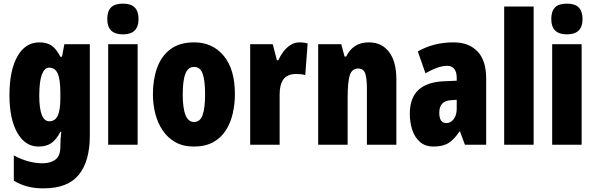

<svg xmlns="http://www.w3.org/2000/svg" viewBox="-20 -796 3271 1056"><path d="M197 -563Q236 -563 262.5 -546Q289 -529 312 -484H321L334 -553H474V-49Q474 90 413.5 165Q353 240 219 240Q170 240 130.5 229.5Q91 219 56 198V59Q100 82 138.5 92Q177 102 214 102Q258 102 285 81.5Q312 61 312 11V5Q312 -12 313.5 -34Q315 -56 317 -71H312Q290 -28 262.5 -9Q235 10 192 10Q118 10 75 -66Q32 -142 32 -272Q32 -408 75.5 -485.5Q119 -563 197 -563ZM250 -424Q225 -424 210.5 -386.5Q196 -349 196 -270Q196 -129 251 -129Q283 -129 297.5 -159.5Q312 -190 312 -256V-285Q312 -359 297.5 -391.5Q283 -424 250 -424Z M656 -776Q701 -776 721.5 -754.5Q742 -733 742 -691Q742 -607 656 -607Q570 -607 570 -691Q570 -734 590.5 -755Q611 -776 656 -776ZM737 -553V0H575V-553Z M1272 -278Q1272 -225 1260.5 -173.5Q1249 -122 1223 -80.5Q1197 -39 1153.5 -14.5Q1110 10 1046 10Q987 10 944.5 -14Q902 -38 874.5 -79Q847 -120 834 -171.5Q821 -223 821 -278Q821 -358 844 -422.5Q867 -487 917 -525Q967 -563 1048 -563Q1149 -563 1210.5 -489Q1272 -415 1272 -278ZM985 -276Q985 -125 1047 -125Q1081 -125 1094.5 -163.5Q1108 -202 1108 -278Q1108 -354 1094.5 -391Q1081 -428 1047 -428Q1015 -428 1000 -391Q985 -354 985 -276Z M1627 -563Q1637 -563 1647 -562Q1657 -561 1672 -557L1659 -383Q1640 -389 1609 -389Q1561 -389 1539.5 -360.5Q1518 -332 1518 -278V0H1356V-553H1480L1503 -465H1511Q1521 -488 1537.5 -510.5Q1554 -533 1577 -548Q1600 -563 1627 -563Z M2008 -563Q2080 -563 2120 -510Q2160 -457 2160 -360V0H1998V-308Q1998 -363 1989 -391Q1980 -419 1950 -419Q1916 -419 1904 -383Q1892 -347 1892 -253V0H1730V-553H1857L1875 -485H1884Q1922 -563 2008 -563Z M2475 -563Q2558 -563 2606 -513.5Q2654 -464 2654 -363V0H2537L2510 -73H2507Q2480 -31 2448.5 -10.5Q2417 10 2365 10Q2318 10 2289 -16Q2260 -42 2247 -83Q2234 -124 2234 -169Q2234 -258 2281.5 -301.5Q2329 -345 2420 -349L2492 -352V-366Q2492 -434 2439 -434Q2392 -434 2320 -393L2278 -513Q2319 -537 2368.5 -550Q2418 -563 2475 -563ZM2462 -245Q2396 -242 2396 -176Q2396 -119 2435 -119Q2459 -119 2475.5 -141Q2492 -163 2492 -198V-247Z M2915 0H2753V-760H2915Z M3098 -776Q3143 -776 3163.5 -754.5Q3184 -733 3184 -691Q3184 -607 3098 -607Q3012 -607 3012 -691Q3012 -734 3032.5 -755Q3053 -776 3098 -776ZM3179 -553V0H3017V-553Z"/></svg>

Font: Noto Sans Kannada ExtraCondensed Black
Style: Regular
Weight: 900
Width: 2
Designer: Jelle Bosma - Monotype Design Team
Foundry: Monotype Imaging Inc.
Version: Version 2.005; ttfautohint (v1.8.4.7-5d5b)